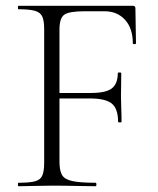

<svg xmlns="http://www.w3.org/2000/svg" viewBox="-20 -645 546 665"><path d="M44 0Q42 0 42 -6Q42 -12 44 -12Q82 -12 101 -17Q120 -22 126.5 -37Q133 -52 133 -81V-544Q133 -573 126.5 -587.5Q120 -602 101 -607.5Q82 -613 44 -613Q42 -613 42 -619Q42 -625 44 -625H440Q449 -625 449 -616L451 -495Q451 -492 445.5 -492Q440 -492 440 -495Q440 -547 413 -576.5Q386 -606 342 -606H273Q219 -606 202.5 -594Q186 -582 186 -543V-85Q186 -55 194.5 -39.5Q203 -24 230 -18Q257 -12 311 -12Q314 -12 314 -6Q314 0 311 0Q279 0 241.5 -1Q204 -2 160 -2Q128 -2 98 -1Q68 0 44 0ZM389 -223Q389 -268 367.5 -286Q346 -304 291 -304H161V-323H295Q347 -323 367.5 -339Q388 -355 388 -392Q388 -394 394 -394Q400 -394 400 -392Q400 -363 399.5 -347Q399 -331 399 -313Q399 -291 400 -269.5Q401 -248 401 -223Q401 -221 395 -221Q389 -221 389 -223Z"/></svg>

Font: Cormorant Light Light
Style: Regular
Weight: 300
Version: Version 4.000